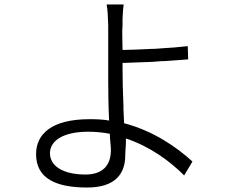

<svg xmlns="http://www.w3.org/2000/svg" viewBox="-20 -798 1040 857"><path d="M539 -104C539 -124 543 -152 542 -180C649 -144 736 -81 802 -15L839 -77C767 -143 663 -214 534 -248C533 -268 532 -290 531 -311V-327C528 -388 527 -449 527 -495V-517C566 -518 614 -520 663 -522L673 -523C682 -524 691 -524 700 -525H710C749 -528 786 -530 820 -533L818 -592C781 -588 739 -584 697 -582L687 -581C682 -581 676 -581 671 -580H661C612 -577 565 -576 527 -575C527 -617 524 -658 527 -686C526 -714 529 -758 532 -778H456C460 -760 462 -720 463 -686V-483V-479V-466C463 -461 463 -457 463 -452V-442C463 -386 464 -319 467 -260C438 -265 410 -266 380 -266C208 -266 141 -198 141 -110C141 0 232 39 369 39C496 39 539 -24 539 -104ZM203 -114C203 -171 264 -210 373 -210C407 -210 438 -207 470 -201C471 -173 475 -145 475 -128C475 -58 436 -19 362 -19C261 -19 203 -57 203 -114Z"/></svg>

Font: Glow Sans SC Normal
Style: Regular
Weight: 400
Designer: Ryoko NISHIZUKA (kana, bopomofo & ideographs); Paul D. Hunt (Latin, Greek & Cyrillic); Sandoll Communications, Soo-young
Version: Version 0.93